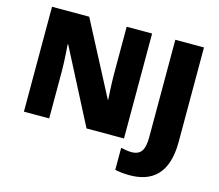

<svg xmlns="http://www.w3.org/2000/svg" viewBox="-126 -876 1438 1262"><g transform="rotate(15 593.5 -245.0)"><path d="M249 -322C249 -395 240 -504 240 -502H244L503 0H758V-714H585V-391C585 -325 592 -221 592 -219H589L330 -714H77V0H249ZM856 224C1007 224 1111 145 1111 -71V-714H916V-53C916 31 896 74 827 74C800 74 777 68 756 64V214C780 219 812 224 856 224Z"/></g></svg>

Font: Noto Sans UI Black
Style: Regular
Weight: 900
Designer: Monotype Design Team
Foundry: Monotype Imaging Inc.
Version: Version 1.901